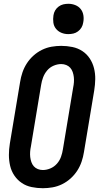

<svg xmlns="http://www.w3.org/2000/svg" viewBox="-20 -985 540 1013"><path d="M206 8Q176 8 147 2Q118 -4 95 -19.5Q72 -35 56 -58.5Q40 -82 33.5 -110Q27 -138 27 -167.5Q27 -197 32 -228L86 -552Q90 -578 98.5 -603Q107 -628 121.5 -650.5Q136 -673 156.5 -691.5Q177 -710 201.5 -722Q226 -734 252 -738.5Q278 -743 303 -743Q333 -743 362 -737Q391 -731 414.5 -715.5Q438 -700 453.5 -676.5Q469 -653 476 -625Q483 -597 482.5 -567.5Q482 -538 477 -507L423 -183Q419 -157 410.5 -132Q402 -107 387.5 -84.5Q373 -62 352.5 -43.5Q332 -25 307.5 -13Q283 -1 257 3.5Q231 8 206 8ZM206 -88Q226 -88 246 -96.5Q266 -105 280.5 -121.5Q295 -138 302 -158Q309 -178 312 -198L366 -523Q369 -537 370 -551Q371 -565 369.5 -578.5Q368 -592 363.5 -605Q359 -618 350.5 -627.5Q342 -637 329.5 -642Q317 -647 303 -647Q283 -647 263 -638.5Q243 -630 229 -613.5Q215 -597 207.5 -577Q200 -557 197 -537L143 -212Q140 -198 139 -184Q138 -170 139.5 -156.5Q141 -143 145.5 -130Q150 -117 158.5 -107.5Q167 -98 179.5 -93Q192 -88 206 -88ZM340 -805Q321 -805 304 -812Q287 -819 275.5 -833Q264 -847 261.5 -866Q259 -885 262 -904Q264 -918 271 -930Q278 -942 289.5 -950.5Q301 -959 314 -962Q327 -965 341 -965Q360 -965 377.5 -958Q395 -951 406 -937Q417 -923 420 -904Q423 -885 419 -866Q417 -852 410 -840Q403 -828 391.5 -819.5Q380 -811 367 -808Q354 -805 340 -805Z"/></svg>

Font: Iosevka Oblique
Style: Bold
Weight: 700
Italic angle: -9°
Monospace: yes
Designer: Belleve Invis
Foundry: Belleve Invis
Version: Version 32.5.0; ttfautohint (v1.8.4)